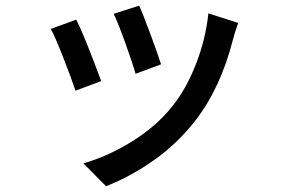

<svg xmlns="http://www.w3.org/2000/svg" viewBox="-20 -578 996 677"><path d="M470.7 -558.1Q483.9 -529.3 510.7 -456.8Q537.6 -384.3 547.9 -351.1L458 -317.9Q448.2 -353 422.6 -424.3Q397 -495.6 380.9 -529.3ZM714.8 -530.8 819.8 -497.1Q805.7 -456.5 801.8 -439.9Q757.3 -265.6 668 -151.9Q605.5 -71.8 523.4 -13.7Q441.4 44.4 354 78.6L273.9 -2Q360.4 -26.4 446 -79.6Q531.7 -132.8 587.9 -203.6Q637.2 -265.1 671.1 -352.5Q705.1 -439.9 714.8 -530.8ZM249 -508.8Q277.8 -451.7 336.9 -292L246.1 -258.3Q231 -304.2 202.1 -377.4Q173.3 -450.7 159.2 -476.1Z"/></svg>

Font: Karasuma Gothic
Style: Regular
Weight: 500
Designer: Rasmus Andersson / Ryoko Nishizuka
Foundry: Genbu
Version: Version 1.00